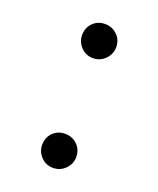

<svg xmlns="http://www.w3.org/2000/svg" viewBox="-105 -570 536 651"><g transform="rotate(20 163.5 -244.5)"><path d="M163 15Q137 15 119.5 -3.5Q102 -22 102 -46Q102 -73 119.5 -90.5Q137 -108 163 -108Q189 -108 207 -90.5Q225 -73 225 -46Q225 -22 207 -3.5Q189 15 163 15ZM163 -381Q137 -381 119.5 -399.5Q102 -418 102 -442Q102 -469 119.5 -486.5Q137 -504 163 -504Q189 -504 207 -486.5Q225 -469 225 -442Q225 -418 207 -399.5Q189 -381 163 -381Z"/></g></svg>

Font: Noto Serif TC ExtraLight
Style: Regular
Weight: 400
Version: Version 2.002-H1;hotconv 1.1.0;makeotfexe 2.6.0